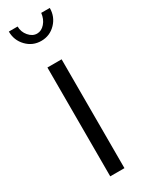

<svg xmlns="http://www.w3.org/2000/svg" viewBox="-195 -763 608 796"><g transform="rotate(-30 109.0 -365.0)"><path d="M75 0V-521H143V0ZM109 -664Q130 -664 146.5 -683Q163 -702 166 -730H207Q207 -688 178.5 -658.5Q150 -629 109 -629Q68 -629 39.5 -658.5Q11 -688 11 -730H53Q53 -704 70 -684Q87 -664 109 -664Z"/></g></svg>

Font: Raleway
Style: Regular
Weight: 400
Designer: Matt McInerney, Pablo Impallari, Rodrigo Fuenzalida
Foundry: Matt McInerney, Pablo Impallari, Rodrigo Fuenzalida
Version: Version 4.101;RELEASE